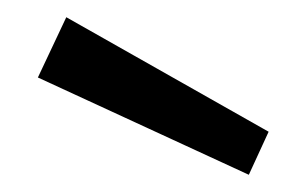

<svg xmlns="http://www.w3.org/2000/svg" viewBox="-20 -880 355 223"><path d="M57 -860 292 -727 269 -677 24 -790Z"/></svg>

Font: Karla
Style: Regular
Weight: 400
Designer: Jonathan Pinhorn
Version: Version 1.000